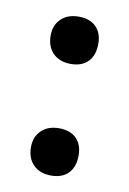

<svg xmlns="http://www.w3.org/2000/svg" viewBox="-56 -427 320 476"><g transform="rotate(10 103.5 -189.0)"><path d="M44 -50Q44 -76 60.5 -92Q77 -108 105 -108Q133 -108 148.5 -92.5Q164 -77 164 -50Q164 -21 148.5 -5Q133 11 105 11Q77 11 60.5 -5.5Q44 -22 44 -50ZM44 -331Q44 -357 60.5 -373Q77 -389 105 -389Q133 -389 148.5 -373.5Q164 -358 164 -331Q164 -302 148.5 -286Q133 -270 105 -270Q77 -270 60.5 -286.5Q44 -303 44 -331Z"/></g></svg>

Font: Cormorant Infant
Style: Bold
Weight: 700
Designer: Christian Thalmann (Catharsis Fonts)
Foundry: Catharsis Fonts
Version: Version 4.000